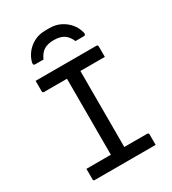

<svg xmlns="http://www.w3.org/2000/svg" viewBox="-221 -1050 1042 1164"><g transform="rotate(-30 300.0 -467.5)"><path d="M347 -47H250L253 -72Q253 -91 253 -112Q253 -133 253 -152Q253 -214 253 -276.5Q253 -339 253 -401.5Q253 -464 253 -527Q253 -590 253 -653H352L347 -628Q347 -612 347 -593.5Q347 -575 347 -558Q347 -494 347 -430Q347 -366 347 -302Q347 -238 347 -174.5Q347 -111 347 -47ZM518 0H93Q90 0 88 -0.5Q86 -1 84.5 -2.5Q83 -4 82.5 -6Q82 -8 82 -11Q82 -24 82 -35.5Q82 -47 82 -59Q82 -71 82 -84H507Q511 -84 513 -82.5Q515 -81 516.5 -79Q518 -77 518 -73Q518 -60 518 -48Q518 -36 518 -24.5Q518 -13 518 0ZM82 -700H507Q512 -700 515 -697Q518 -694 518 -689Q518 -679 518 -670Q518 -661 518 -652.5Q518 -644 518 -635Q518 -626 518 -616H93Q88 -616 85 -619Q82 -622 82 -627Q82 -637 82 -646Q82 -655 82 -663.5Q82 -672 82 -681Q82 -690 82 -700ZM188 -788Q174 -788 160 -788Q146 -788 132 -788Q122 -788 119.5 -792.5Q117 -797 119 -809Q129 -845 152 -873Q175 -901 209 -918Q243 -935 285 -935H315Q357 -935 391 -918Q425 -901 448.5 -873Q472 -845 481 -809Q484 -797 481 -792.5Q478 -788 468 -788Q454 -788 440 -788Q426 -788 412 -788Q395 -827 368.5 -843Q342 -859 300 -859Q258 -859 231.5 -843Q205 -827 188 -788Z"/></g></svg>

Font: Rec Mono Linear
Style: Regular
Weight: 400
Monospace: yes
Version: Version 1.085; ttfautohint (v1.8.4.7-5d5b)